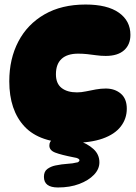

<svg xmlns="http://www.w3.org/2000/svg" viewBox="-20 -620 601 848"><path d="M299 11Q156 11 88.5 -61Q21 -133 21 -261Q21 -360 61 -436.5Q101 -513 176.5 -556.5Q252 -600 358 -600Q454 -600 505 -564Q556 -528 556 -466Q556 -423 528 -398Q500 -373 447 -373Q425 -373 404.5 -376Q384 -379 364.5 -381Q345 -383 325 -383Q277 -383 252 -360Q227 -337 227 -292Q227 -251 252 -231.5Q277 -212 320 -212Q339 -212 360 -216.5Q381 -221 403.5 -225Q426 -229 447 -229Q487 -229 513.5 -206.5Q540 -184 540 -140Q540 -96 513.5 -61.5Q487 -27 433.5 -8Q380 11 299 11ZM236 208Q174 208 174 161Q174 137 189.5 126Q205 115 224 111Q253 105 278 103.5Q303 102 317 98Q323 98 327 94.5Q331 91 331 88Q331 84 325.5 80.5Q320 77 306 75Q250 64 224 54Q198 44 198 23Q198 4 212.5 -3.5Q227 -11 247 -11Q287 -11 326.5 1.5Q366 14 392.5 38Q419 62 419 97Q419 127 395 152Q371 177 330 192.5Q289 208 236 208Z"/></svg>

Font: DynaPuff SemiBold
Style: Regular
Weight: 600
Designer: Toshi Omagari, Jennifer Daniel
Foundry: Google Fonts
Version: Version 2.000